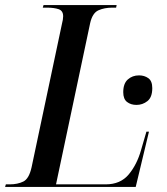

<svg xmlns="http://www.w3.org/2000/svg" viewBox="-44 -734 654 754"><path d="M-24 0 -21 -10H-6Q25 -10 47.5 -21Q70 -32 80 -77L199 -639Q204 -658 204 -670Q204 -692 186 -698Q168 -704 140 -704H124L127 -714H414L412 -704H397Q366 -704 342.5 -693.5Q319 -683 310 -643L176 -10H371Q429 -10 461.5 -49Q494 -88 510 -145L531 -217H541L489 0ZM492 -322Q470 -322 455 -333.5Q440 -345 440 -372Q440 -406 458 -422Q476 -438 502 -438Q523 -438 538.5 -427Q554 -416 554 -388Q554 -352 535 -337Q516 -322 492 -322Z"/></svg>

Font: Noto Serif Display SemiCondensed Medium
Style: Italic
Weight: 500
Width: 4
Italic angle: -12°
Designer: Monotype Design Team
Foundry: Monotype Imaging Inc.
Version: Version 2.009